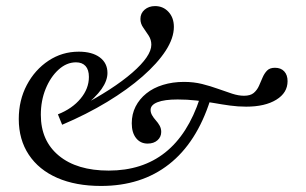

<svg xmlns="http://www.w3.org/2000/svg" viewBox="-20 -594 996 625"><path d="M308.9 11.3Q226.6 11.3 166.5 -14.9Q106.5 -41.1 73.8 -90.3Q41.1 -139.5 41.1 -206.5Q41.1 -267.7 67.3 -317.3Q93.5 -366.9 137.9 -396.4Q182.3 -425.8 236.3 -425.8Q279.8 -425.8 304.8 -407.3Q329.8 -388.7 329.8 -356.5Q329.8 -331.5 310.5 -304Q291.1 -276.6 249.2 -243.5L237.1 -245.2Q292.7 -274.2 336.3 -302.4Q379.8 -330.6 410.5 -357.3Q441.1 -383.9 456.9 -406.9Q472.6 -429.8 472.6 -448.4Q472.6 -464.5 464.1 -477.8Q455.6 -491.1 446.4 -504Q437.1 -516.9 437.1 -532.3Q437.1 -550.8 450.8 -562.5Q464.5 -574.2 484.7 -574.2Q511.3 -574.2 528.6 -555.2Q546 -536.3 546 -506.5Q546 -470.2 519.4 -429Q492.7 -387.9 444 -345.2Q395.2 -302.4 328.6 -262.1Q262.1 -221.8 182.3 -187.9L168.5 -221.8Q215.3 -240.3 242.3 -273Q269.4 -305.6 269.4 -343.5Q269.4 -366.9 258.5 -379Q247.6 -391.1 227.4 -391.1Q196.8 -391.1 170.6 -367.3Q144.4 -343.5 128.6 -304.8Q112.9 -266.1 112.9 -220.2Q112.9 -135.5 171.8 -87.1Q230.6 -38.7 333.9 -38.7Q443.5 -38.7 517.7 -97.6Q591.9 -156.5 630.6 -274.2L664.5 -268.5Q620.2 -129.8 530.2 -59.3Q440.3 11.3 308.9 11.3ZM460.5 -126.6Q437.1 -126.6 423 -144.4Q408.9 -162.1 408.9 -192.7Q408.9 -222.6 421.4 -247.2Q433.9 -271.8 456.5 -289.9Q479 -308.1 510.5 -317.7Q541.9 -327.4 579 -327.4Q610.5 -327.4 637.9 -320.6Q665.3 -313.7 689.9 -304.8Q714.5 -296 735.5 -289.1Q756.5 -282.3 774.2 -282.3Q795.2 -282.3 806 -291.5Q816.9 -300.8 823 -314.5Q829 -328.2 834.7 -341.5Q840.3 -354.8 849.2 -364.1Q858.1 -373.4 875 -373.4Q894.4 -373.4 905.2 -361.7Q916.1 -350 916.1 -329.8Q916.1 -291.9 879.4 -269.4Q842.7 -246.8 781.5 -246.8Q754.8 -246.8 728.6 -250.4Q702.4 -254 675 -258.9Q647.6 -263.7 618.5 -266.9Q589.5 -270.2 558.1 -270.2Q515.3 -270.2 492.7 -261.3Q470.2 -252.4 470.2 -236.3Q470.2 -227.4 475 -219Q479.8 -210.5 487.1 -202.4Q494.4 -194.4 499.6 -185.1Q504.8 -175.8 504.8 -164.5Q504.8 -148.4 492.7 -137.5Q480.6 -126.6 460.5 -126.6Z"/></svg>

Font: Playfair 9pt Light
Style: Regular
Weight: 300
Designer: Claus Eggers Sørensen
Foundry: Claus Eggers Sørensen
Version: Version 2.001;gftools[0.9.30]